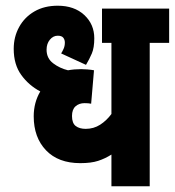

<svg xmlns="http://www.w3.org/2000/svg" viewBox="-20 -652 612 672"><path d="M572 -502H504V0H370V-111Q348 -97 323.5 -89Q299 -81 261 -81Q184 -81 141 -126Q98 -171 98 -245Q98 -293 121 -332Q81 -353 54.5 -389.5Q28 -426 28 -481Q28 -523 47 -557.5Q66 -592 100.5 -612Q135 -632 182 -632Q240 -632 275 -599.5Q310 -567 310 -518Q310 -485 301.5 -465Q293 -445 281 -425L194 -465Q198 -471 202.5 -481Q207 -491 207 -503Q207 -513 201.5 -520Q196 -527 182 -527Q166 -527 154.5 -513Q143 -499 143 -478Q143 -448 166 -430.5Q189 -413 218 -406Q240 -410 264 -410Q272 -410 285.5 -409Q299 -408 309 -406L299 -289Q290 -291 276 -291Q257 -291 244.5 -280Q232 -269 232 -246Q232 -221 245 -211Q258 -201 280 -201Q308 -201 330.5 -215.5Q353 -230 370 -253V-502H337V-622H572Z"/></svg>

Font: Noto Sans ExtraCondensed ExtraBold
Style: Regular
Weight: 800
Width: 2
Designer: Monotype Design Team
Foundry: Monotype Imaging Inc.
Version: Version 2.013; ttfautohint (v1.8.4.7-5d5b)